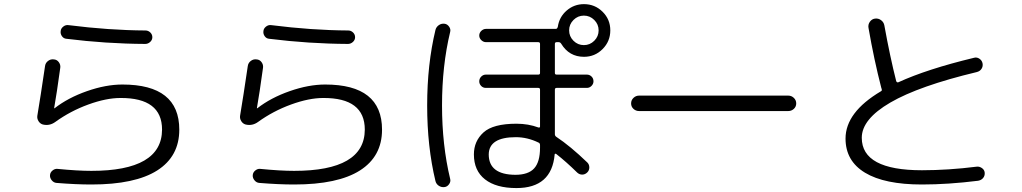

<svg xmlns="http://www.w3.org/2000/svg" viewBox="-20 -870 5040 947"><path d="M191.4 -255.9Q177.7 -259.8 169.9 -272.5Q162.1 -285.2 164.1 -298.8Q179.7 -391.6 202.1 -543.9Q204.1 -559.6 216.8 -569.3Q229.5 -579.1 245.1 -577.1Q260.7 -576.2 270 -563.5Q279.3 -550.8 277.3 -536.1Q259.8 -408.2 247.1 -336.9V-335.9H249Q315.4 -387.7 408.7 -420.4Q502 -453.1 584 -453.1Q864.3 -453.1 864.3 -230.5Q864.3 -98.6 755.4 -29.3Q646.5 40 430.7 40Q354.5 40 258.8 32.2Q245.1 31.2 235.4 19.5Q225.6 7.8 226.6 -5.9Q227.5 -19.5 238.8 -28.8Q250 -38.1 262.7 -37.1Q362.3 -27.3 430.7 -27.3Q778.3 -27.3 779.3 -230.5Q779.3 -387.7 574.2 -386.7Q503.9 -386.7 415.5 -354.5Q327.1 -322.3 252.9 -268.6Q224.6 -248 191.4 -255.9ZM317.4 -746.1Q517.6 -720.7 697.3 -719.7Q710.9 -719.7 721.2 -710Q731.4 -700.2 731.4 -686.5Q731.4 -672.9 720.7 -663.1Q710 -653.3 696.3 -653.3Q502.9 -654.3 307.6 -678.7Q293.9 -679.7 285.6 -691.4Q277.3 -703.1 279.3 -716.8Q280.3 -729.5 292 -738.8Q303.7 -748 317.4 -746.1Z M1191.4 -255.9Q1177.7 -259.8 1169.9 -272.5Q1162.1 -285.2 1164.1 -298.8Q1179.7 -391.6 1202.1 -543.9Q1204.1 -559.6 1216.8 -569.3Q1229.5 -579.1 1245.1 -577.1Q1260.7 -576.2 1270 -563.5Q1279.3 -550.8 1277.3 -536.1Q1259.8 -408.2 1247.1 -336.9V-335.9H1249Q1315.4 -387.7 1408.7 -420.4Q1502 -453.1 1584 -453.1Q1864.3 -453.1 1864.3 -230.5Q1864.3 -98.6 1755.4 -29.3Q1646.5 40 1430.7 40Q1354.5 40 1258.8 32.2Q1245.1 31.2 1235.4 19.5Q1225.6 7.8 1226.6 -5.9Q1227.5 -19.5 1238.8 -28.8Q1250 -38.1 1262.7 -37.1Q1362.3 -27.3 1430.7 -27.3Q1778.3 -27.3 1779.3 -230.5Q1779.3 -387.7 1574.2 -386.7Q1503.9 -386.7 1415.5 -354.5Q1327.1 -322.3 1252.9 -268.6Q1224.6 -248 1191.4 -255.9ZM1317.4 -746.1Q1517.6 -720.7 1697.3 -719.7Q1710.9 -719.7 1721.2 -710Q1731.4 -700.2 1731.4 -686.5Q1731.4 -672.9 1720.7 -663.1Q1710 -653.3 1696.3 -653.3Q1502.9 -654.3 1307.6 -678.7Q1293.9 -679.7 1285.6 -691.4Q1277.3 -703.1 1279.3 -716.8Q1280.3 -729.5 1292 -738.8Q1303.7 -748 1317.4 -746.1Z M2808.6 -668.9Q2830.1 -647.5 2859.9 -647.5Q2889.6 -647.5 2911.1 -668.9Q2932.6 -690.4 2932.6 -720.2Q2932.6 -750 2911.1 -771.5Q2889.6 -793 2859.9 -793Q2830.1 -793 2808.6 -771.5Q2787.1 -750 2787.1 -720.2Q2787.1 -690.4 2808.6 -668.9ZM2643.6 -141.6V-154.3Q2643.6 -164.1 2635.7 -167Q2581.1 -193.4 2524.4 -193.4Q2391.6 -193.4 2390.6 -108.4Q2390.6 -8.8 2521.5 -7.8Q2585.9 -7.8 2614.7 -39.6Q2643.6 -71.3 2643.6 -141.6ZM2860.4 -849.6Q2914.1 -849.6 2952.1 -812Q2990.2 -774.4 2990.2 -720.2Q2990.2 -666 2952.1 -627.9Q2914.1 -589.8 2860.4 -589.8Q2787.1 -589.8 2748 -654.3Q2743.2 -662.1 2735.4 -662.1H2725.6Q2716.8 -662.1 2716.8 -653.3V-509.8Q2716.8 -502 2725.6 -502H2875Q2887.7 -502 2897.5 -492.7Q2907.2 -483.4 2907.2 -468.8Q2907.2 -456.1 2897.5 -446.3Q2887.7 -436.5 2875 -436.5H2725.6Q2716.8 -436.5 2716.8 -427.7V-208Q2716.8 -200.2 2723.6 -195.3Q2793 -149.4 2877 -68.4Q2886.7 -58.6 2886.7 -43.9Q2886.7 -29.3 2876 -19Q2865.2 -8.8 2851.6 -8.8Q2837.9 -8.8 2827.1 -18.6Q2771.5 -73.2 2723.6 -110.4Q2721.7 -111.3 2720.2 -111.8Q2718.8 -112.3 2717.3 -111.3Q2715.8 -110.4 2715.8 -108.4Q2701.2 57.6 2527.3 57.6Q2426.8 57.6 2372.1 14.6Q2317.4 -28.3 2317.4 -108.4Q2317.4 -173.8 2364.7 -216.8Q2412.1 -259.8 2527.3 -259.8Q2585.9 -259.8 2635.7 -241.2Q2643.6 -239.3 2643.6 -246.1V-427.7Q2643.6 -436.5 2634.8 -436.5H2376Q2362.3 -436.5 2353 -446.3Q2343.8 -456.1 2343.8 -468.8Q2343.8 -482.4 2353.5 -492.2Q2363.3 -502 2376 -502H2634.8Q2643.6 -502 2643.6 -509.8V-653.3Q2643.6 -662.1 2634.8 -662.1H2377Q2364.3 -662.1 2354 -671.9Q2343.8 -681.6 2343.8 -694.8Q2343.8 -708 2354 -717.8Q2364.3 -727.5 2377 -727.5H2721.7Q2728.5 -727.5 2731.4 -738.3Q2738.3 -786.1 2774.9 -817.9Q2811.5 -849.6 2860.4 -849.6ZM2172.9 52.7Q2157.2 54.7 2144.5 46.4Q2131.8 38.1 2127.9 23.4Q2086.9 -146.5 2086.9 -349.6Q2086.9 -552.7 2127.9 -722.7Q2131.8 -737.3 2144.5 -746.1Q2157.2 -754.9 2172.9 -752.9Q2186.5 -751 2195.3 -738.3Q2204.1 -725.6 2200.2 -711.9Q2160.2 -545.9 2160.2 -350.1Q2160.2 -154.3 2200.2 11.7Q2204.1 25.4 2195.3 38.1Q2186.5 50.8 2172.9 52.7Z M3131.8 -322.3Q3116.2 -322.3 3104.5 -333Q3092.8 -343.8 3092.8 -359.9Q3092.8 -376 3104.5 -387.2Q3116.2 -398.4 3131.8 -398.4H3868.2Q3883.8 -398.4 3895.5 -387.2Q3907.2 -376 3907.2 -359.9Q3907.2 -343.8 3895.5 -333Q3883.8 -322.3 3868.2 -322.3Z M4527.3 40Q4342.8 40 4246.6 -18.1Q4150.4 -76.2 4150.4 -186.5Q4150.4 -316.4 4325.2 -419.9Q4332 -422.9 4328.1 -432.6Q4328.1 -432.6 4328.1 -433.6L4327.1 -435.5Q4291 -575.2 4263.7 -732.4Q4260.7 -749 4270.5 -762.7Q4280.3 -776.4 4295.9 -778.3Q4312.5 -780.3 4325.7 -770.5Q4338.9 -760.7 4341.8 -745.1Q4370.1 -588.9 4400.4 -469.7Q4401.4 -466.8 4404.3 -464.8Q4407.2 -462.9 4410.2 -463.9Q4552.7 -529.3 4784.2 -585Q4797.9 -588.9 4810.5 -580.6Q4823.2 -572.3 4826.2 -557.6Q4829.1 -543 4821.3 -530.8Q4813.5 -518.6 4797.9 -514.6Q4512.7 -446.3 4371.6 -364.3Q4230.5 -282.2 4230.5 -190.4Q4230.5 -30.3 4527.3 -30.3Q4657.2 -30.3 4796.9 -47.9Q4810.5 -49.8 4823.2 -41Q4835.9 -32.2 4836.9 -17.6Q4837.9 -2.9 4829.1 7.8Q4820.3 18.6 4804.7 21.5Q4656.2 40 4527.3 40Z"/></svg>

Font: Rounded Mgen+ 1m regular
Style: Regular
Weight: 400
Designer: [Source Han Sans]
Ryoko NISHIZUKA  (kana & ideographs); Paul D. Hunt (Latin, Greek & Cyrillic); Wenlong ZHANG  (bopomofo
Version: Version 1.059.20150602